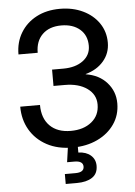

<svg xmlns="http://www.w3.org/2000/svg" viewBox="-62 -785 728 1035"><g transform="rotate(-5 302.5 -267.5)"><path d="M305.7 11.7Q225.1 11.7 166.3 -20Q107.4 -51.8 75.2 -106.9Q43 -162.1 43 -232.4H149.9Q149.9 -159.7 190.7 -119.1Q231.4 -78.6 303.7 -78.6Q373 -78.6 416.3 -113.8Q459.5 -148.9 459.5 -208Q459.5 -262.2 413.3 -295.2Q367.2 -328.1 292 -328.1H231.4V-416.5H292Q358.4 -416.5 399.2 -446.8Q439.9 -477.1 439.9 -527.3Q439.9 -584 401.9 -616.7Q363.8 -649.4 301.3 -649.4Q236.8 -649.4 199.5 -613.3Q162.1 -577.1 162.1 -513.7H58.1Q58.1 -579.6 88.9 -630.6Q119.6 -681.6 174.3 -710.4Q229 -739.3 301.8 -739.3Q371.1 -739.3 425.8 -713.1Q480.5 -687 512 -640.9Q543.5 -594.7 543.5 -535.6Q543.5 -478 507.3 -435.8Q471.2 -393.6 410.2 -377V-375.5Q481.9 -364.3 523.9 -316.9Q565.9 -269.5 565.9 -205.1Q565.9 -141.6 532.2 -92.8Q498.5 -43.9 439.7 -16.1Q380.9 11.7 305.7 11.7ZM251 204.1V150.4H308.1Q355 150.4 355 119.1Q355 87.9 308.1 87.9H268.6L284.2 -22.9H333.5V41Q376 42.5 400.6 64.2Q425.3 85.9 425.3 120.6Q425.3 163.6 394.5 183.8Q363.8 204.1 311.5 204.1Z"/></g></svg>

Font: Inter Display Medium
Style: Regular
Weight: 500
Designer: Rasmus Andersson
Foundry: rsms
Version: Version 4.001;git-9221beed3